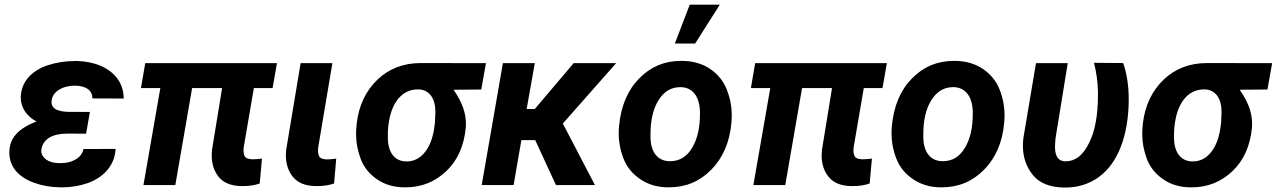

<svg xmlns="http://www.w3.org/2000/svg" viewBox="-20 -802 5533 832"><path d="M20.5 -145.5C20.5 -144 20.5 -142.1 20.5 -140.6C20.5 -110.4 29.8 -84.5 47.9 -62.5C65.9 -40.5 92.3 -22.9 127 -10.3C161.1 2.4 199.2 9.3 241.2 9.8C244.1 9.8 247.1 9.8 250 9.8C289.1 9.8 325.7 3.4 360.8 -8.8C430.7 -34.2 477.1 -85.9 481 -156.7L341.8 -156.2C337.4 -136.2 325.7 -121.1 307.1 -110.8C289.1 -100.1 267.6 -95.2 243.2 -95.2C241.2 -95.2 239.3 -95.2 236.8 -95.2C212.9 -95.2 193.8 -100.6 179.7 -110.8C166 -121.6 158.7 -133.8 158.7 -147.5C158.7 -150.4 159.2 -153.3 159.7 -156.2C167 -199.2 206.5 -223.1 272.5 -223.1L353 -222.7L369.6 -316.9L272 -317.4C226.1 -319.3 203.1 -333 203.1 -359.4C203.1 -362.3 203.6 -365.7 204.1 -369.1C207.5 -387.7 218.3 -402.8 237.3 -414.1C256.3 -425.3 278.3 -430.7 303.7 -430.7C352.1 -430.7 380.4 -411.1 380.4 -375.5L516.1 -375C515.6 -407.7 506.8 -436 489.7 -460C455.6 -507.8 391.1 -535.6 314.5 -537.6C311 -537.6 308.1 -537.6 305.2 -537.6C263.2 -537.6 223.6 -531.2 186 -519C111.8 -493.7 71.3 -443.8 69.8 -379.4C69.8 -336.9 94.7 -298.8 138.2 -275.4C56.2 -244.1 22.5 -202.6 20.5 -145.5Z M1180.2 -528.3H609.4L590.8 -420.4H674.8L601.6 0H739.7L812.5 -420.4H942.4L898.4 -150.4C897.9 -143.1 897.5 -135.7 897.5 -128.4C897.5 -90.8 907.7 -59.6 928.7 -34.2C949.7 -9.3 982.4 3.9 1026.9 4.4C1028.8 4.4 1031.2 4.4 1033.2 4.4C1060.5 4.4 1084.5 0.5 1105.5 -6.8L1115.2 -114.7C1099.6 -112.8 1086.9 -111.8 1077.1 -111.8C1075.7 -111.8 1074.7 -111.8 1073.2 -111.8C1055.7 -112.3 1044.9 -116.7 1041 -124C1037.1 -131.3 1035.2 -140.1 1035.2 -150.4C1035.2 -154.3 1035.6 -159.2 1036.1 -164.1L1080.1 -420.4H1161.1Z M1282.7 -528.3 1219.7 -150.4C1219.2 -143.1 1218.8 -135.7 1218.8 -128.9C1218.8 -91.3 1229 -60.1 1250 -34.7C1271 -9.3 1304.2 3.9 1348.6 4.4C1351.1 4.4 1353 4.4 1355.5 4.4C1382.3 4.4 1406.7 0.5 1427.7 -6.8L1437 -114.7C1420.4 -112.3 1407.7 -111.3 1398.9 -111.3C1397.9 -111.3 1397 -111.3 1396 -111.3C1378.4 -111.8 1367.7 -116.2 1363.8 -123.5C1359.9 -130.9 1357.9 -139.6 1357.9 -149.9C1357.9 -153.8 1358.4 -158.7 1358.9 -163.6L1420.4 -528.3Z M2085.9 -528.3 1803.7 -528.8C1729 -528.8 1666 -504.9 1615.7 -457C1565.4 -408.7 1535.2 -345.7 1525.9 -268.1L1524.9 -257.3C1523.4 -244.6 1522.9 -232.4 1522.9 -220.2C1522.9 -184.6 1529.8 -148.9 1543 -113.3C1556.6 -77.6 1580.1 -48.3 1613.3 -25.4C1646 -2.4 1685.5 9.3 1731.4 9.8C1733.4 9.8 1735.4 9.8 1737.3 9.8C1806.2 9.8 1864.7 -13.7 1914.1 -60.5C1963.4 -107.4 1991.2 -170.9 1998.5 -250.5C1999 -254.9 1999 -259.3 1999 -263.7C1999 -309.6 1985.8 -354.5 1945.3 -413.1L2065.4 -414.1ZM1665 -272.5C1679.2 -364.3 1726.6 -414.6 1790 -414.6C1791.5 -414.6 1792.5 -414.6 1793.9 -414.6C1840.8 -413.1 1866.7 -375.5 1866.7 -316.4L1864.7 -270L1863.3 -259.8C1857.9 -210.9 1844.2 -172.4 1822.8 -144.5C1801.3 -116.7 1774.4 -102.5 1742.2 -102.5C1741.2 -102.5 1739.7 -102.5 1738.8 -102.5C1688.5 -104 1660.6 -143.6 1660.6 -206.1C1660.6 -209 1660.6 -211.9 1660.6 -214.8C1660.6 -229 1661.1 -242.7 1662.6 -255.4Z M2389.2 0H2558.1L2418.9 -266.6L2649.9 -528.3H2465.8L2297.4 -329.6H2262.2L2297.4 -528.3H2159.2L2067.4 0H2205.6L2239.3 -194.8H2299.3Z M2904.3 -613.3H2992.2L3099.1 -781.7H2968.8ZM2938 -538.1C2935.1 -538.1 2932.6 -538.1 2930.2 -538.1C2859.9 -538.1 2799.8 -513.2 2750 -462.4C2700.2 -412.1 2670.9 -343.3 2662.6 -255.9C2661.6 -245.1 2661.1 -234.4 2661.1 -223.6C2661.1 -187 2668 -150.4 2682.1 -114.3C2696.3 -78.1 2720.2 -48.8 2753.9 -25.9C2787.6 -2.9 2827.1 9.3 2873 9.8C2875 9.8 2876.5 9.8 2878.4 9.8C2951.2 9.8 3012.2 -15.6 3062.5 -66.9C3112.8 -118.2 3142.1 -186 3149.4 -270C3150.4 -281.2 3150.9 -292 3150.9 -302.7C3150.9 -339.8 3144 -376.5 3129.9 -413.1C3115.7 -449.2 3092.3 -479 3058.6 -502.4C3024.9 -525.4 2984.4 -537.6 2938 -538.1ZM2798.8 -205.6C2798.8 -210.4 2798.8 -215.3 2798.8 -220.2C2798.8 -280.8 2810.1 -330.1 2833.5 -367.7C2856.9 -405.3 2888.2 -424.3 2927.2 -424.3C2928.7 -424.3 2929.7 -424.3 2931.2 -424.3C2982.4 -422.9 3010.7 -382.8 3013.2 -320.3C3013.2 -316.4 3013.2 -312 3013.2 -308.1C3013.2 -248 3002 -199.2 2979 -161.1C2956.1 -122.6 2924.3 -103.5 2883.8 -103.5C2882.3 -103.5 2881.3 -103.5 2879.9 -103.5C2829.1 -105 2800.3 -143.1 2798.8 -205.6Z M3823.2 -528.3H3252.4L3233.9 -420.4H3317.9L3244.6 0H3382.8L3455.6 -420.4H3585.4L3541.5 -150.4C3541 -143.1 3540.5 -135.7 3540.5 -128.4C3540.5 -90.8 3550.8 -59.6 3571.8 -34.2C3592.8 -9.3 3625.5 3.9 3669.9 4.4C3671.9 4.4 3674.3 4.4 3676.3 4.4C3703.6 4.4 3727.5 0.5 3748.5 -6.8L3758.3 -114.7C3742.7 -112.8 3730 -111.8 3720.2 -111.8C3718.8 -111.8 3717.8 -111.8 3716.3 -111.8C3698.7 -112.3 3688 -116.7 3684.1 -124C3680.2 -131.3 3678.2 -140.1 3678.2 -150.4C3678.2 -154.3 3678.7 -159.2 3679.2 -164.1L3723.1 -420.4H3804.2Z M4120.1 -538.1C4117.2 -538.1 4114.7 -538.1 4112.3 -538.1C4042 -538.1 3981.9 -513.2 3932.1 -462.4C3882.3 -412.1 3853 -343.3 3844.7 -255.9C3843.8 -245.1 3843.3 -234.4 3843.3 -223.6C3843.3 -187 3850.1 -150.4 3864.3 -114.3C3878.4 -78.1 3902.3 -48.8 3936 -25.9C3969.7 -2.9 4009.3 9.3 4055.2 9.8C4057.1 9.8 4058.6 9.8 4060.5 9.8C4133.3 9.8 4194.3 -15.6 4244.6 -66.9C4294.9 -118.2 4324.2 -186 4331.5 -270C4332.5 -281.2 4333 -292 4333 -302.7C4333 -339.8 4326.2 -376.5 4312 -413.1C4297.9 -449.2 4274.4 -479 4240.7 -502.4C4207 -525.4 4166.5 -537.6 4120.1 -538.1ZM3981 -205.6C3981 -210.4 3981 -215.3 3981 -220.2C3981 -280.8 3992.2 -330.1 4015.6 -367.7C4039.1 -405.3 4070.3 -424.3 4109.4 -424.3C4110.8 -424.3 4111.8 -424.3 4113.3 -424.3C4164.6 -422.9 4192.9 -382.8 4195.3 -320.3C4195.3 -316.4 4195.3 -312 4195.3 -308.1C4195.3 -248 4184.1 -199.2 4161.1 -161.1C4138.2 -122.6 4106.4 -103.5 4065.9 -103.5C4064.5 -103.5 4063.5 -103.5 4062 -103.5C4011.2 -105 3982.4 -143.1 3981 -205.6Z M4469.2 -528.3 4414.6 -203.6C4413.1 -191.9 4412.6 -181.2 4412.6 -170.4C4412.6 -121.6 4426.8 -79.6 4455.1 -44.4C4483.4 -8.8 4528.3 9.3 4589.4 10.7C4591.8 10.7 4594.2 10.7 4596.7 10.7C4646 10.7 4690.9 -2 4730.5 -27.3C4810.5 -78.6 4863.3 -183.6 4870.6 -341.8C4871.1 -352.1 4871.1 -362.3 4871.1 -372.1C4871.1 -430.2 4863.3 -481.9 4847.2 -528.8L4720.7 -529.8C4731 -489.3 4736.8 -447.8 4737.8 -405.3C4737.8 -399.9 4737.8 -394.5 4737.8 -389.6C4737.8 -302.7 4725.1 -232.9 4698.7 -181.2C4672.9 -128.9 4639.2 -103 4598.1 -103C4596.7 -103 4595.2 -103 4593.8 -103C4567.4 -104.5 4553.2 -123 4551.8 -159.7V-171.9L4553.7 -201.2L4606.9 -528.3Z M5492.7 -528.3 5210.4 -528.8C5135.7 -528.8 5072.8 -504.9 5022.5 -457C4972.2 -408.7 4941.9 -345.7 4932.6 -268.1L4931.6 -257.3C4930.2 -244.6 4929.7 -232.4 4929.7 -220.2C4929.7 -184.6 4936.5 -148.9 4949.7 -113.3C4963.4 -77.6 4986.8 -48.3 5020 -25.4C5052.7 -2.4 5092.3 9.3 5138.2 9.8C5140.1 9.8 5142.1 9.8 5144 9.8C5212.9 9.8 5271.5 -13.7 5320.8 -60.5C5370.1 -107.4 5397.9 -170.9 5405.3 -250.5C5405.8 -254.9 5405.8 -259.3 5405.8 -263.7C5405.8 -309.6 5392.6 -354.5 5352.1 -413.1L5472.2 -414.1ZM5071.8 -272.5C5085.9 -364.3 5133.3 -414.6 5196.8 -414.6C5198.2 -414.6 5199.2 -414.6 5200.7 -414.6C5247.6 -413.1 5273.4 -375.5 5273.4 -316.4L5271.5 -270L5270 -259.8C5264.6 -210.9 5251 -172.4 5229.5 -144.5C5208 -116.7 5181.2 -102.5 5148.9 -102.5C5147.9 -102.5 5146.5 -102.5 5145.5 -102.5C5095.2 -104 5067.4 -143.6 5067.4 -206.1C5067.4 -209 5067.4 -211.9 5067.4 -214.8C5067.4 -229 5067.9 -242.7 5069.3 -255.4Z"/></svg>

Font: Roboto
Style: Bold Italic
Weight: 700
Italic angle: -12°
Designer: Google
Version: Version 2.137; 2017